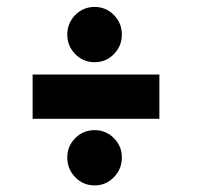

<svg xmlns="http://www.w3.org/2000/svg" viewBox="-20 -590 590 568"><path d="M260 -406Q226 -406 202.5 -430Q179 -454 179 -487.5Q179 -521.5 202.5 -545.5Q226 -569.5 260 -569.5Q293.5 -569.5 317 -545.5Q340.5 -521.5 340.5 -487.5Q340.5 -454 317 -430Q293.5 -406 260 -406ZM76.5 -238.5V-369.5H451.5V-238.5ZM260 -41.5Q226 -41.5 202.5 -65.8Q179 -90 179 -124.5Q179 -157.5 202.5 -181.2Q226 -205 260 -205Q293.5 -205 317 -181.2Q340.5 -157.5 340.5 -124.5Q340.5 -90 317 -65.8Q293.5 -41.5 260 -41.5Z"/></svg>

Font: Trispace SemiCondensed
Style: Bold
Weight: 700
Width: 4
Designer: Tyler Finck
Foundry: Etcetera Type Company
Version: Version 1.210; ttfautohint (v1.8.3)